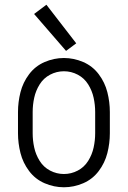

<svg xmlns="http://www.w3.org/2000/svg" viewBox="-20 -783 540 811"><path d="M259 -568 124 -724 176 -763 302 -600ZM250 8Q208 8 168.5 -9Q129 -26 103 -60.5Q77 -95 66.5 -136.5Q56 -178 56 -220V-310Q56 -352 66.5 -393.5Q77 -435 103 -469.5Q129 -504 168.5 -521Q208 -538 250 -538Q292 -538 331.5 -521Q371 -504 397 -469.5Q423 -435 433.5 -393.5Q444 -352 444 -310V-220Q444 -178 433.5 -136.5Q423 -95 397 -60.5Q371 -26 331.5 -9Q292 8 250 8ZM250 -48Q281 -48 308.5 -62.5Q336 -77 352.5 -103.5Q369 -130 375.5 -160Q382 -190 382 -220V-310Q382 -340 375.5 -370Q369 -400 352.5 -426.5Q336 -453 308.5 -467.5Q281 -482 250 -482Q219 -482 191.5 -467.5Q164 -453 147.5 -426.5Q131 -400 124.5 -370Q118 -340 118 -310V-220Q118 -190 124.5 -160Q131 -130 147.5 -103.5Q164 -77 191.5 -62.5Q219 -48 250 -48Z"/></svg>

Font: Iosevka SS01 Light
Style: Regular
Weight: 300
Monospace: yes
Designer: Belleve Invis
Foundry: Belleve Invis
Version: 2.3.3; ttfautohint (v1.8.3)